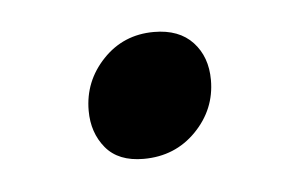

<svg xmlns="http://www.w3.org/2000/svg" viewBox="-26 -318 282 182"><g transform="rotate(-5 114.5 -227.5)"><path d="M57 -218Q57 -246 76.5 -266.5Q96 -287 125 -287Q149 -287 162 -273Q175 -259 175 -237Q175 -209 155 -188.5Q135 -168 105 -168Q81 -168 69 -182.5Q57 -197 57 -218Z"/></g></svg>

Font: Alegreya SC
Style: Italic
Weight: 400
Italic angle: -7°
Designer: Juan Pablo del Peral
Foundry: Huerta Tipografica
Version: Version 2.007; ttfautohint (v1.6)